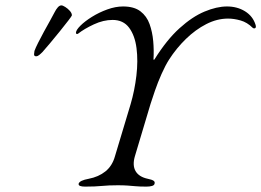

<svg xmlns="http://www.w3.org/2000/svg" viewBox="-20 -688 970 713"><path d="M296 5Q284 5 277.5 2.5Q271 0 272 -6Q276 -18 309 -24Q346 -31 371.5 -51.5Q397 -72 407 -108L465 -301Q480 -352 486.5 -407Q493 -462 487 -509Q481 -556 459.5 -585Q438 -614 398 -614Q364 -614 328.5 -597.5Q293 -581 270 -563Q267 -561 264.5 -562Q262 -563 262 -566Q262 -576 278.5 -592.5Q295 -609 321.5 -625.5Q348 -642 378.5 -653Q409 -664 437 -664Q478 -664 501.5 -646Q525 -628 535.5 -598.5Q546 -569 549 -535Q552 -501 550 -468Q550 -466 551.5 -466Q553 -466 554 -468Q599 -540 646.5 -583Q694 -626 739.5 -645Q785 -664 823 -664Q861 -664 890 -646Q919 -628 929 -596Q932 -586 927.5 -583.5Q923 -581 918 -585Q898 -605 873.5 -612Q849 -619 827 -619Q786 -619 746 -598.5Q706 -578 670.5 -543.5Q635 -509 608 -467Q594 -445 580 -413.5Q566 -382 555.5 -351.5Q545 -321 539 -302L481 -108Q471 -74 483.5 -52.5Q496 -31 529 -24Q544 -21 550 -17Q556 -13 554 -6Q553 0 544.5 2.5Q536 5 524 5Q499 5 483 3.5Q467 2 452.5 1Q438 0 417 0Q383 0 358.5 2.5Q334 5 296 5ZM114 -479Q106 -479 106.5 -487Q107 -495 108 -499Q112 -510 121.5 -529Q131 -548 143 -570Q155 -592 166 -611.5Q177 -631 183 -643Q188 -653 194.5 -660.5Q201 -668 208 -668Q213 -668 222.5 -662Q232 -656 239.5 -647.5Q247 -639 247 -631Q247 -629 234 -612Q221 -595 202 -571.5Q183 -548 165 -526.5Q147 -505 137 -494Q132 -489 126 -484Q120 -479 114 -479Z"/></svg>

Font: EB Garamond
Style: Italic
Weight: 400
Italic angle: -17.2°
Designer: Georg Duffner and Octavio Pardo
Foundry: Georg Duffner
Version: Version 1.001